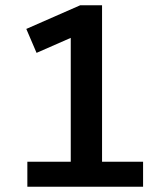

<svg xmlns="http://www.w3.org/2000/svg" viewBox="-20 -710 640 730"><path d="M84 0V-95H249V-566L119 -509L80 -600L285 -690H368V-95H524V0Z"/></svg>

Font: Radio Canada Medium
Style: Regular
Weight: 500
Designer: Charles Daoud, Etienne Aubert Bonn, Alexandre Saumier Demers, Jacques Le Bailly
Foundry: Radio-Canada
Version: Version 2.104; ttfautohint (v1.8.4.7-5d5b);gftools[0.9.28.de